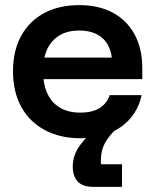

<svg xmlns="http://www.w3.org/2000/svg" viewBox="-20 -530 607 750"><path d="M294.2 10Q214.2 10 154.6 -22.1Q95 -54.2 62.9 -112.9Q30.8 -171.7 30.8 -251.7Q30.8 -331.7 62.5 -389.6Q94.2 -447.5 152.5 -478.8Q210.8 -510 289.2 -510Q365.8 -510 420.8 -480.4Q475.8 -450.8 505.8 -395.4Q535.8 -340 535.8 -264.2V-220.8H150Q157.5 -157.5 194.6 -123.8Q231.7 -90 293.3 -90Q339.2 -90 367.9 -107.1Q396.7 -124.2 408.3 -158.3H533.3Q515.8 -79.2 452.9 -34.6Q390 10 294.2 10ZM153.3 -305H416.7Q410 -356.7 377.1 -383.8Q344.2 -410.8 289.2 -410.8Q235 -410.8 200 -383.3Q165 -355.8 153.3 -305ZM345 200Q303.3 200 283.8 179.2Q264.2 158.3 264.2 120.8Q264.2 75 294.2 35Q324.2 -5 363.3 -30H437.5Q406.7 -0.8 390.4 27.9Q374.2 56.7 374.2 94.2V111.7H456.7V200Z"/></svg>

Font: Funnel Display SemiBold
Style: Regular
Weight: 600
Designer: NORD ID, Kristian Moeller
Foundry: Dicotype
Version: Version 1.000